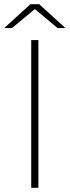

<svg xmlns="http://www.w3.org/2000/svg" viewBox="-20 -890 330 910"><path d="M166 -870H124L0 -757H37L145 -847L253 -757H290ZM128 0H162V-700H128Z"/></svg>

Font: Talent ExtraLight
Style: Regular
Weight: 200
Designer: Mike Powis
Version: Version 1.001;hotconv 1.0.109;makeotfexe 2.5.65596